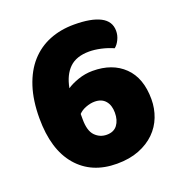

<svg xmlns="http://www.w3.org/2000/svg" viewBox="-118 -725 794 843"><g transform="rotate(-20 279.0 -303.5)"><path d="M483 -534Q483 -513 473.5 -493.5Q464 -474 451 -464Q424 -476 394.5 -482.5Q365 -489 340 -489Q280 -489 247.5 -457.5Q215 -426 204 -367Q224 -381 257 -392.5Q290 -404 325 -404Q417 -404 471.5 -351Q526 -298 526 -199Q526 -156 511 -117Q496 -78 466 -48.5Q436 -19 391.5 -1.5Q347 16 288 16Q170 16 102.5 -63Q35 -142 35 -288Q35 -371 55.5 -434Q76 -497 113.5 -539Q151 -581 203 -602Q255 -623 318 -623Q398 -623 440.5 -601Q483 -579 483 -534ZM289 -119Q322 -119 338.5 -141Q355 -163 355 -198Q355 -233 337.5 -253.5Q320 -274 287 -274Q268 -274 246.5 -266Q225 -258 212 -244V-219Q212 -165 234.5 -142Q257 -119 289 -119Z"/></g></svg>

Font: Baloo Tammudu 2 ExtraBold
Style: Regular
Weight: 800
Designer: Maithili Shingre, Omkar Shende and Ek Type
Foundry: Ek Type
Version: Version 1.640;hotconv 1.0.111;makeotfexe 2.5.65597; ttfautoh